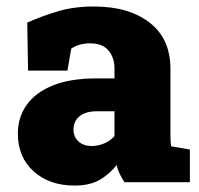

<svg xmlns="http://www.w3.org/2000/svg" viewBox="-20 -558 610 588"><path d="M208 10.3Q131.3 10.3 83 -33.2Q34.7 -76.7 34.7 -148.9Q34.7 -198.7 61.5 -236.3Q87.9 -274.4 141.4 -296.1Q194.8 -317.9 275.4 -317.9H330.6V-349.1Q330.6 -380.9 312.5 -403.1Q294.4 -425.3 255.4 -425.3Q222.7 -425.3 198.2 -409.2L186.5 -341.8H65.9L63.5 -488.8Q108.4 -508.8 157.5 -523.4Q206.5 -538.1 267.1 -538.1Q375 -538.1 438.5 -488.5Q502 -439 502 -347.2V-152.3Q502 -141.1 502.2 -130.4Q502.4 -119.6 504.4 -109.9L561.5 -100.1V0H361.3Q355 -8.8 347.7 -23.4Q340.3 -38.1 337.4 -52.7Q313.5 -22.9 283.7 -6.3Q253.9 10.3 208 10.3ZM260.7 -110.8Q279.3 -110.8 298.1 -118.4Q316.9 -126 330.6 -141.1V-217.3H277.3Q242.7 -217.3 223.9 -202.1Q205.1 -187 205.1 -162.1Q205.1 -138.2 220.7 -124.5Q236.3 -110.8 260.7 -110.8Z"/></svg>

Font: Suwannaphum Black
Style: Regular
Weight: 900
Designer: Danh Hong
Version: Version 8.002; ttfautohint (v1.8.3)